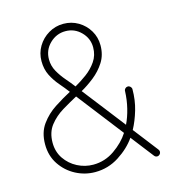

<svg xmlns="http://www.w3.org/2000/svg" viewBox="-103 -759 789 857"><g transform="rotate(-15 292.0 -331.0)"><path d="M233.9 5.4Q186.5 5.4 144.3 -16.8Q102.1 -39.1 75.4 -79.1Q48.8 -119.1 48.8 -171.9Q48.8 -226.6 75.7 -263.7Q102.5 -300.8 141.4 -325.9Q180.2 -351.1 216.3 -370.1Q199.7 -392.1 179.2 -415.8Q158.7 -439.5 144 -468.5Q129.4 -497.6 129.4 -534.7Q129.4 -571.8 147.9 -602.8Q166.5 -633.8 197.8 -652.3Q229 -670.9 266.1 -670.9Q303.7 -670.9 334.7 -652.6Q365.7 -634.3 384 -603.5Q402.3 -572.8 402.3 -535.2Q402.3 -491.2 381.1 -458Q359.9 -424.8 328.9 -400.4Q297.9 -376 268.1 -359.4Q306.2 -310.5 344.2 -261.5Q382.3 -212.4 420.4 -163.1Q435.1 -193.4 444.3 -231Q453.6 -268.6 455.1 -309.6Q455.1 -316.4 460.2 -321.3Q465.3 -326.2 472.2 -326.2Q479 -326.2 484.1 -321Q489.3 -315.9 489.3 -309.1Q489.3 -258.8 476.1 -213.9Q462.9 -168.9 443.4 -132.8Q465.3 -104.5 487.5 -75.9Q509.8 -47.4 531.7 -18.6Q535.6 -13.7 535.6 -7.8Q535.6 -1 530.5 4.2Q525.4 9.3 518.6 9.3Q510.3 9.3 504.9 2Q484.9 -23.9 464.6 -50Q444.3 -76.2 424.3 -102.1Q394.5 -59.1 344.2 -26.9Q293.9 5.4 233.9 5.4ZM368.2 -535.2Q368.2 -576.7 338.4 -606.7Q308.6 -636.7 266.6 -636.7Q225.1 -636.7 194.3 -606.9Q163.6 -577.1 163.6 -533.7Q163.6 -503.9 178.2 -477.8Q192.9 -451.7 212.4 -429.2Q231.9 -406.7 247.1 -386.7Q273.4 -401.4 301.5 -421.9Q329.6 -442.4 348.9 -470.5Q368.2 -498.5 368.2 -535.2ZM83 -170.4Q83 -128.4 104.7 -96.4Q126.5 -64.5 161.1 -46.6Q195.8 -28.8 233.9 -28.8Q287.6 -28.8 332.3 -59.8Q377 -90.8 402.3 -130.4Q361.3 -183.6 320.1 -236.6Q278.8 -289.6 237.8 -342.8Q205.1 -325.2 168.9 -303.5Q132.8 -281.7 107.9 -250Q83 -218.3 83 -170.4Z"/></g></svg>

Font: Manjari Thin
Style: Regular
Weight: 100
Designer: Santhosh Thottingal <santhosh.thottingal@gmail.com>
Version: Version 2.000